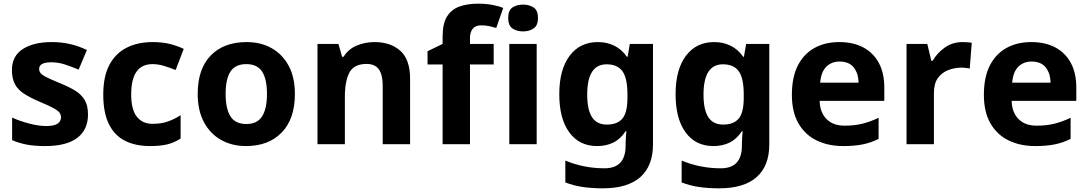

<svg xmlns="http://www.w3.org/2000/svg" viewBox="-20 -785 5921 1045"><path d="M459 -162Q459 -79 400.5 -34.5Q342 10 226 10Q169 10 128 2.5Q87 -5 46 -22V-145Q90 -125 141 -112Q192 -99 231 -99Q275 -99 293.5 -112Q312 -125 312 -146Q312 -160 304.5 -171Q297 -182 272 -196Q247 -210 194 -232Q143 -254 110 -275.5Q77 -297 61 -327.5Q45 -358 45 -404Q45 -480 104 -518Q163 -556 261 -556Q312 -556 358 -546Q404 -536 453 -513L408 -406Q368 -423 332 -434.5Q296 -446 259 -446Q226 -446 209.5 -437Q193 -428 193 -410Q193 -397 201.5 -386.5Q210 -376 234.5 -364Q259 -352 307 -332Q354 -313 388 -292.5Q422 -272 440.5 -241.5Q459 -211 459 -162Z M797 10Q716 10 659 -19.5Q602 -49 572 -111Q542 -173 542 -270Q542 -370 576 -433Q610 -496 670.5 -526Q731 -556 810 -556Q866 -556 907.5 -545Q949 -534 980 -519L936 -404Q901 -418 870.5 -427Q840 -436 810 -436Q694 -436 694 -271Q694 -189 724.5 -150Q755 -111 810 -111Q857 -111 893 -123.5Q929 -136 963 -158V-31Q929 -9 891.5 0.5Q854 10 797 10Z M1585 -273.7Q1585 -138 1513.5 -64Q1442 10 1319 10Q1243.1 10 1183.8 -23.1Q1124.4 -56.2 1090.2 -119.8Q1056 -183.4 1056 -274Q1056 -410 1127 -483Q1198 -556 1322 -556Q1399.4 -556 1458.2 -523Q1517 -490 1551 -427.3Q1585 -364.5 1585 -273.7ZM1208 -274Q1208 -193 1234.5 -151.5Q1261 -110 1320.9 -110Q1380 -110 1406.5 -151.5Q1433 -193 1433 -274Q1433 -355 1406.5 -395.5Q1380 -436 1320.5 -436Q1261 -436 1234.5 -395.5Q1208 -355 1208 -274Z M2018 -556Q2106 -556 2159 -508.5Q2212 -461 2212 -356V0H2063V-319Q2063 -378 2042 -407.5Q2021 -437 1975 -437Q1907 -437 1882 -390.5Q1857 -344 1857 -257V0H1708V-546H1822L1842 -476H1850Q1876 -518 1921.5 -537Q1967 -556 2018 -556Z M2667 -434H2538V0H2389V-434H2307V-506L2389 -546V-586Q2389 -656 2412.5 -694.5Q2436 -733 2479.5 -749Q2523 -765 2582 -765Q2626 -765 2661.5 -758Q2697 -751 2719 -742L2681 -633Q2664 -638 2644 -642.5Q2624 -647 2598 -647Q2567 -647 2552.5 -628Q2538 -609 2538 -580V-546H2667Z M2901 -546V0H2752V-546ZM2827 -760Q2860 -760 2884 -744.5Q2908 -729 2908 -686.8Q2908 -646 2884 -630Q2860 -614 2827 -614Q2792.7 -614 2769.4 -630Q2746 -646 2746 -686.8Q2746 -729 2769.4 -744.5Q2792.7 -760 2827 -760Z M3234 -556Q3284 -556 3324 -536Q3364 -516 3392 -476H3396L3408 -546H3534V1Q3534 118 3465 179Q3396 240 3261 240Q3203 240 3153.5 233Q3104 226 3057 208V89Q3158 131 3270 131Q3328 131 3356.5 100Q3385 69 3385 7V-4Q3385 -21 3386.5 -39Q3388 -57 3389 -71H3385Q3357 -28 3318 -9Q3279 10 3230 10Q3133 10 3078.5 -64.5Q3024 -139 3024 -272Q3024 -406 3080 -481Q3136 -556 3234 -556ZM3281 -435Q3229 -435 3202.5 -394Q3176 -353 3176 -270Q3176 -188 3202 -147.5Q3228 -107 3283 -107Q3340 -107 3367.5 -139.5Q3395 -172 3395 -253V-271Q3395 -359 3368 -397Q3341 -435 3281 -435Z M3867 -556Q3917 -556 3957 -536Q3997 -516 4025 -476H4029L4041 -546H4167V1Q4167 118 4098 179Q4029 240 3894 240Q3836 240 3786.5 233Q3737 226 3690 208V89Q3791 131 3903 131Q3961 131 3989.5 100Q4018 69 4018 7V-4Q4018 -21 4019.5 -39Q4021 -57 4022 -71H4018Q3990 -28 3951 -9Q3912 10 3863 10Q3766 10 3711.5 -64.5Q3657 -139 3657 -272Q3657 -406 3713 -481Q3769 -556 3867 -556ZM3914 -435Q3862 -435 3835.5 -394Q3809 -353 3809 -270Q3809 -188 3835 -147.5Q3861 -107 3916 -107Q3973 -107 4000.5 -139.5Q4028 -172 4028 -253V-271Q4028 -359 4001 -397Q3974 -435 3914 -435Z M4548 -556Q4624 -556 4678.5 -527Q4733 -498 4763 -443Q4793 -388 4793 -308V-236H4441Q4443 -173 4478.5 -137Q4514 -101 4577 -101Q4630 -101 4673 -111.5Q4716 -122 4762 -144V-29Q4722 -9 4677.5 0.5Q4633 10 4570 10Q4488 10 4425 -20.5Q4362 -51 4326 -113Q4290 -175 4290 -269Q4290 -365 4322.5 -428.5Q4355 -492 4413 -524Q4471 -556 4548 -556ZM4549 -450Q4506 -450 4477.5 -422Q4449 -394 4444 -335H4653Q4652 -385 4627 -417.5Q4602 -450 4549 -450Z M5219 -556Q5230 -556 5245 -555Q5260 -554 5269 -552L5258 -412Q5251 -414 5237.5 -415.5Q5224 -417 5214 -417Q5176 -417 5141 -403.5Q5106 -390 5084.5 -360Q5063 -330 5063 -278V0H4914V-546H5027L5049 -454H5056Q5080 -496 5122 -526Q5164 -556 5219 -556Z M5593 -556Q5669 -556 5723.5 -527Q5778 -498 5808 -443Q5838 -388 5838 -308V-236H5486Q5488 -173 5523.5 -137Q5559 -101 5622 -101Q5675 -101 5718 -111.5Q5761 -122 5807 -144V-29Q5767 -9 5722.5 0.5Q5678 10 5615 10Q5533 10 5470 -20.5Q5407 -51 5371 -113Q5335 -175 5335 -269Q5335 -365 5367.5 -428.5Q5400 -492 5458 -524Q5516 -556 5593 -556ZM5594 -450Q5551 -450 5522.5 -422Q5494 -394 5489 -335H5698Q5697 -385 5672 -417.5Q5647 -450 5594 -450Z"/></svg>

Font: Noto Sans Bamum
Style: Regular
Weight: 400
Designer: Monotype Design Team
Foundry: Monotype Imaging Inc.
Version: Version 2.001